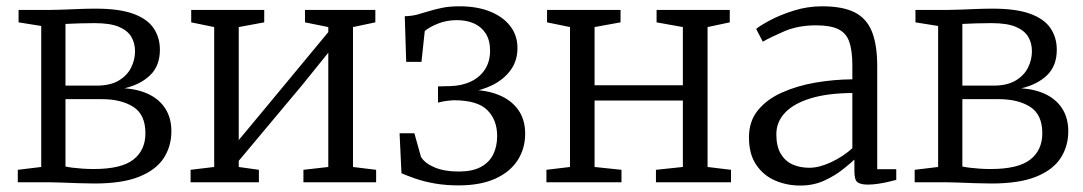

<svg xmlns="http://www.w3.org/2000/svg" viewBox="-20 -579 3442 610"><path d="M280.5 4Q259 4 229.8 3Q200.5 2 174.2 1Q148 0 133.5 0H36.5V-39.5L111 -48.5V-496.5L39 -508V-547.5H143Q159.5 -547.5 183.2 -548.5Q207 -549.5 233.5 -550.5Q260 -551.5 285 -551.5Q359 -551.5 403.5 -535.2Q448 -519 468 -489.5Q488 -460 488 -421Q488 -370 457.2 -340.2Q426.5 -310.5 375.5 -298.5Q423 -295 456.2 -277.8Q489.5 -260.5 507 -231.2Q524.5 -202 524.5 -162Q524.5 -114 500 -76.5Q475.5 -39 422 -17.5Q368.5 4 280.5 4ZM277.5 -42Q365.5 -42 403.8 -72Q442 -102 442 -155.5Q442 -215 403.5 -239.5Q365 -264 303.5 -264H188V-50Q196.5 -48 210.8 -46.2Q225 -44.5 242.2 -43.2Q259.5 -42 277.5 -42ZM188 -307H287Q330 -307 356.8 -322.8Q383.5 -338.5 396.2 -363.5Q409 -388.5 409 -416.5Q409 -442 397.2 -462Q385.5 -482 357.8 -493.8Q330 -505.5 280.5 -505.5Q257 -505.5 233 -504.8Q209 -504 188 -503Z M585.5 0V-39.5L660.5 -48.5V-493L587.5 -508V-547.5H819.5V-508L738.5 -493V-134L815 -226L1023 -477V-493L949 -508V-547.5H1172.5V-508L1101.5 -493V-48.5L1175 -39.5V0H944V-39.5L1023 -48.5V-411.5L939 -307.5L738.5 -68V-48.5L802.5 -39.5V0Z M1437 10Q1396 10 1361.8 4Q1327.5 -2 1300.8 -11.2Q1274 -20.5 1255.5 -28.5L1249.5 -155.5H1296.5L1317.5 -80.5Q1330 -60 1361.2 -47Q1392.5 -34 1437 -34Q1480 -34 1507 -48.2Q1534 -62.5 1546.8 -88Q1559.5 -113.5 1559.5 -147Q1559.5 -198 1528.2 -229.2Q1497 -260.5 1421.5 -260.5Q1415.5 -260.5 1404.8 -259.2Q1394 -258 1384.5 -256Q1375 -254 1371.5 -253V-304.5L1411 -305.5Q1448 -306.5 1476.2 -320Q1504.5 -333.5 1520.8 -358.5Q1537 -383.5 1537 -418Q1537 -451 1523.2 -472.5Q1509.5 -494 1486 -504.5Q1462.5 -515 1431.5 -515Q1399 -515 1372 -504.2Q1345 -493.5 1329.5 -480.5L1319 -382.5H1270.5L1266 -527.5Q1288.5 -528 1306.8 -533Q1325 -538 1343.5 -543.8Q1362 -549.5 1385 -554.2Q1408 -559 1440 -559Q1495.5 -559 1536.8 -542.5Q1578 -526 1601 -496.2Q1624 -466.5 1624 -426.5Q1624 -386 1602.5 -356.5Q1581 -327 1545.5 -309.2Q1510 -291.5 1468 -285.5L1471.5 -293.5Q1525 -293.5 1564.8 -277.2Q1604.5 -261 1626.5 -230Q1648.5 -199 1648.5 -154Q1648.5 -107 1624.5 -69.8Q1600.5 -32.5 1553.2 -11.2Q1506 10 1437 10Z M1716 0V-39.5L1791 -48.5V-493L1718 -508V-547.5H1951.5V-508L1869 -493V-308H2149.5V-493L2066 -508V-547.5H2298.5V-508L2228 -493V-48.5L2302.5 -39.5V0H2064V-39.5L2149.5 -48.5V-259.5H1869V-48.5L1954.5 -39.5V0Z M2522.5 10.5Q2479.5 10.5 2442.5 -5.5Q2405.5 -21.5 2382.5 -55.5Q2359.5 -89.5 2359.5 -142.5Q2359.5 -194 2388.2 -229Q2417 -264 2464.8 -285.2Q2512.5 -306.5 2570.5 -316.5Q2628.5 -326.5 2688 -327V-370.5Q2688 -418.5 2678.2 -446.2Q2668.5 -474 2643.5 -486.2Q2618.5 -498.5 2573 -498.5Q2516 -498.5 2472.2 -479.8Q2428.5 -461 2403.5 -446.5L2382.5 -487Q2393 -496.5 2425 -513.8Q2457 -531 2501 -545Q2545 -559 2592 -559Q2657 -559 2695.2 -539.8Q2733.5 -520.5 2750.2 -478.5Q2767 -436.5 2767 -369V-41.5H2827.5V-7.5Q2816.5 -4.5 2801.2 -1Q2786 2.5 2769 5Q2752 7.5 2737 7.5Q2715.5 7.5 2705 0.5Q2694.5 -6.5 2694.5 -34.5V-72Q2682.5 -60.5 2657.8 -40.8Q2633 -21 2598.8 -5.2Q2564.5 10.5 2522.5 10.5ZM2551 -46Q2583 -46 2620.8 -63.8Q2658.5 -81.5 2688 -108V-283.5Q2609 -283 2555.2 -266.5Q2501.5 -250 2474 -220.8Q2446.5 -191.5 2446.5 -152.5Q2446.5 -114 2460.5 -90.5Q2474.5 -67 2498 -56.5Q2521.5 -46 2551 -46Z M3130 4Q3108.5 4 3079.2 3Q3050 2 3023.8 1Q2997.5 0 2983 0H2886V-39.5L2960.5 -48.5V-496.5L2888.5 -508V-547.5H2992.5Q3009 -547.5 3032.8 -548.5Q3056.5 -549.5 3083 -550.5Q3109.5 -551.5 3134.5 -551.5Q3208.5 -551.5 3253 -535.2Q3297.5 -519 3317.5 -489.5Q3337.5 -460 3337.5 -421Q3337.5 -370 3306.8 -340.2Q3276 -310.5 3225 -298.5Q3272.5 -295 3305.8 -277.8Q3339 -260.5 3356.5 -231.2Q3374 -202 3374 -162Q3374 -114 3349.5 -76.5Q3325 -39 3271.5 -17.5Q3218 4 3130 4ZM3127 -42Q3215 -42 3253.2 -72Q3291.5 -102 3291.5 -155.5Q3291.5 -215 3253 -239.5Q3214.5 -264 3153 -264H3037.5V-50Q3046 -48 3060.2 -46.2Q3074.5 -44.5 3091.8 -43.2Q3109 -42 3127 -42ZM3037.5 -307H3136.5Q3179.5 -307 3206.2 -322.8Q3233 -338.5 3245.8 -363.5Q3258.5 -388.5 3258.5 -416.5Q3258.5 -442 3246.8 -462Q3235 -482 3207.2 -493.8Q3179.5 -505.5 3130 -505.5Q3106.5 -505.5 3082.5 -504.8Q3058.5 -504 3037.5 -503Z"/></svg>

Font: Merriweather 36pt Light
Style: Regular
Weight: 300
Designer: Eben Sorkin
Foundry: Eben Sorkin
Version: Version 2.100